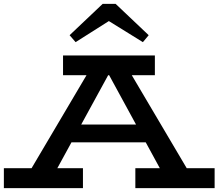

<svg xmlns="http://www.w3.org/2000/svg" viewBox="-21 -973 1130 993"><path d="M92 -18 453 -629H634L995 -18H852L519 -629H563L229 -18ZM-1 0V-103H408V0ZM315 -237 339 -329H743L765 -237ZM679 0V-103H1089V0ZM305 -584V-686H780V-584ZM370 -755 339 -791 510 -953H577L748 -791L718 -755L542 -864Z"/></svg>

Font: BioRhyme SemiExpanded SemiBold
Style: Regular
Weight: 600
Width: 6
Designer: Aoife Mooney
Foundry: Aoife Mooney Type
Version: Version 1.600;gftools[0.9.33]